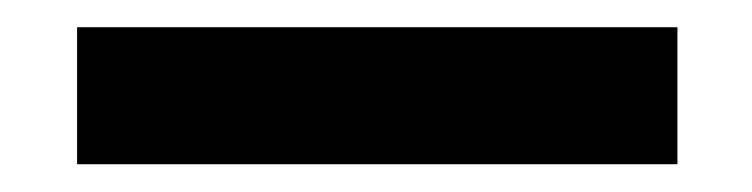

<svg xmlns="http://www.w3.org/2000/svg" viewBox="-20 -20 552 141"><path d="M36.6 100.6V0H477.5V100.6Z"/></svg>

Font: Suwannaphum Black
Style: Regular
Weight: 900
Designer: Danh Hong
Version: Version 8.002; ttfautohint (v1.8.3)